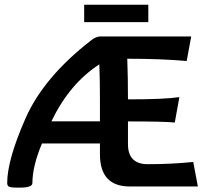

<svg xmlns="http://www.w3.org/2000/svg" viewBox="-20 -809 890 833"><path d="M413.6 -282.7V-375.5Q413.6 -462.4 411.1 -523.9V-529.8Q281.7 -446.3 203.1 -282.7ZM809.6 -650.9 790 -544.4Q676.3 -554.2 532.2 -554.2Q535.2 -470.7 535.2 -377.9Q695.3 -377.9 758.3 -387.7L738.3 -277.3Q695.3 -282.2 535.2 -282.2V-183.6Q535.2 -96.7 621.1 -96.7Q725.6 -96.7 818.4 -106.4L838.4 0H543Q413.6 0 413.6 -139.6V-186.5H162.1Q120.6 -87.9 120.6 -14.6Q120.6 -4.9 107.2 0Q93.8 4.9 70.3 4.9H52.2Q23.9 4.9 17.6 0Q11.2 -4.9 11.2 -14.6Q11.2 -114.7 90.1 -294.2Q168.9 -473.6 374.5 -633.3Q396 -650.9 416 -650.9ZM623.5 -712.9H345.2V-788.6H623.5Z"/></svg>

Font: Bainsley
Style: Bold
Weight: 700
Designer: Paul James MIller
Foundry: High-Logic / Made with FontCreator
Version: Version 1.411;March 28, 2021;FontCreator 13.0.0.2683 64-bit